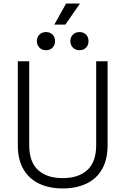

<svg xmlns="http://www.w3.org/2000/svg" viewBox="-20 -1044 704 1078"><path d="M332 14Q257 14 200.5 -12.5Q144 -39 112 -93Q80 -147 80 -229V-700H144V-229Q144 -135 193.5 -89.5Q243 -44 332 -44Q421 -44 470.5 -89.5Q520 -135 520 -229V-700H584V-229Q584 -147 552.5 -93Q521 -39 464 -12.5Q407 14 332 14ZM426 -762Q404 -762 389.5 -776.5Q375 -791 375 -813Q375 -836 389.5 -850Q404 -864 426 -864Q449 -864 463 -850Q477 -836 477 -813Q477 -791 463 -776.5Q449 -762 426 -762ZM238 -762Q216 -762 201.5 -776.5Q187 -791 187 -813Q187 -836 201.5 -850Q216 -864 238 -864Q261 -864 275 -850Q289 -836 289 -813Q289 -791 275 -776.5Q261 -762 238 -762ZM347 -906H285L351 -1024H429Z"/></svg>

Font: Space Grotesk Variable Light
Style: Regular
Weight: 300
Designer: Florian Karsten
Foundry: Florian Karsten
Version: Version 2.000